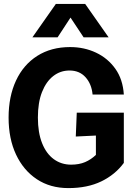

<svg xmlns="http://www.w3.org/2000/svg" viewBox="-20 -951 690 983"><path d="M330 12Q237 12 168.5 -33.5Q100 -79 62 -160Q24 -241 24 -349Q24 -457 62 -538.5Q100 -620 171 -665Q242 -710 339 -710Q411 -710 471.5 -681.5Q532 -653 570.5 -599Q609 -545 614 -467H454Q449 -521 418 -555.5Q387 -590 336 -590Q289 -590 252.5 -561.5Q216 -533 195 -479.5Q174 -426 174 -349Q174 -272 195.5 -218Q217 -164 255.5 -136Q294 -108 344 -108Q385 -108 415.5 -121Q446 -134 471 -158V-257L368 -252L373 -374H614V-117Q570 -57 499 -22.5Q428 12 330 12ZM146 -760 266 -931H416L536 -760H408L341 -861L275 -760Z"/></svg>

Font: Azeret Mono SemiBold
Style: Regular
Weight: 600
Designer: Martin Vácha
Foundry: Displaay
Version: Version 1.002